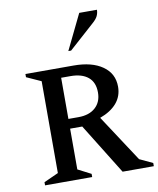

<svg xmlns="http://www.w3.org/2000/svg" viewBox="-89 -882 785 951"><g transform="rotate(-10 303.5 -406.0)"><path d="M60 0V-16L133 -49V-511L60 -544V-560H302Q394 -560 447.5 -522.5Q501 -485 501 -419Q501 -371 471.5 -336.5Q442 -302 387 -282L541 -47L607 -16V0H450L292 -255H231V-50L297 -16V0ZM278 -511H231V-304H282Q336 -304 367 -332Q398 -360 398 -408Q398 -459 366.5 -485Q335 -511 278 -511ZM289 -635 375 -812H464Q464 -796 457 -781Q450 -766 429 -748L303 -635Z"/></g></svg>

Font: Spectral SC Medium
Style: Regular
Weight: 500
Designer: Jean-Baptiste Levee
Foundry: Production Type
Version: Version 2.001